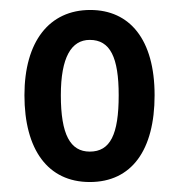

<svg xmlns="http://www.w3.org/2000/svg" viewBox="-20 -835 360 385"><path d="M290 -644C290 -756 240 -815 161 -815C79 -815 29 -752 29 -644C29 -535 76 -470 160 -470C244 -470 290 -534 290 -644ZM102 -644C102 -720 123 -755 160 -755C201 -755 218 -720 218 -644C218 -565 201 -531 160 -531C121 -531 102 -565 102 -644Z"/></svg>

Font: Noto Sans Kannada UI ExtraCondensed Medium
Style: Regular
Weight: 500
Width: 2
Designer: Jelle Bosma - Monotype Design Team
Foundry: Monotype Imaging Inc.
Version: Version 2.005